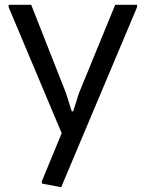

<svg xmlns="http://www.w3.org/2000/svg" viewBox="-20 -560 605 800"><path d="M155 205 154 196 237 -5 16 -530V-540H110L255 -172L279 -96H285L309 -172L460 -540H551V-530L235 220Z"/></svg>

Font: EncodeSans
Style: Regular
Weight: 400
Designer: Pablo Impallari, Andres Torresi
Foundry: Pablo Impallari, Andres Torresi
Version: Version 1.000; ttfautohint (v1.4.1)